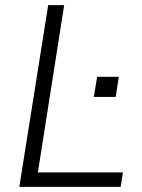

<svg xmlns="http://www.w3.org/2000/svg" viewBox="-20 -725 550 745"><path d="M55 0 167 -705H229L127 -56H457L448 0ZM344 -349 357 -427H441L429 -349Z"/></svg>

Font: Nunito Sans 10pt SemiCondensed Light
Style: Italic
Weight: 300
Width: 4
Italic angle: -9°
Designer: Vernon Adams
Foundry: Vernon Adams
Version: Version 3.101;gftools[0.9.27]